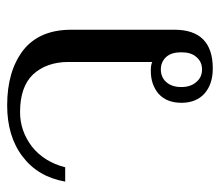

<svg xmlns="http://www.w3.org/2000/svg" viewBox="-59 -545 614 536"><g transform="rotate(-90 248.0 -277.0)"><path d="M255 -13C272 2 295 10 325 10C397 10 433 -26 433 -97C433 -97 433 -385 433 -385C433 -444 414 -489 376 -519C337 -549 286 -564 222 -564C165 -564 117 -550 79 -521C41 -492 18 -453 9 -402C9 -402 49 -402 49 -402C59 -441 78 -472 107 -495C136 -517 168 -528 203 -528C250 -528 285 -516 308 -492C331 -467 343 -434 343 -393C343 -393 343 -159 343 -159C337 -162 329 -163 318 -163C293 -163 272 -156 255 -142C238 -127 229 -106 229 -77C229 -50 238 -28 255 -13ZM357 -36C348 -25 336 -20 322 -20C308 -20 296 -25 287 -36C278 -46 273 -60 273 -78C273 -96 278 -110 287 -120C296 -130 308 -135 322 -135C336 -135 348 -130 357 -120C366 -110 370 -96 370 -78C370 -60 366 -46 357 -36Z"/></g></svg>

Font: BUSH 25 TRIRONG 0515 A
Style: Regular
Weight: 400
Designer: Katatrad Team
Foundry: CadsonDemak